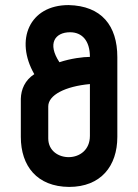

<svg xmlns="http://www.w3.org/2000/svg" viewBox="-20 -730 543 756"><path d="M442 -505C442 -629 380 -707 250 -710C95 -710 38 -572 115 -438C78 -414 63 -378 62 -341V-191C62 -76 126 5 252 6C377 6 442 -76 442 -191ZM334 -195C334 -83 170 -87 170 -185V-311C170 -356 237 -390 334 -399ZM214 -485C165 -559 197 -603 256 -603C303 -603 334 -570 334 -506C308 -506 259 -500 214 -485Z"/></svg>

Font: Advent Pro
Style: Bold
Weight: 700
Designer: Andreas Kalpakidis
Foundry: Andreas Kalpakidis
Version: Version 2.002 2008